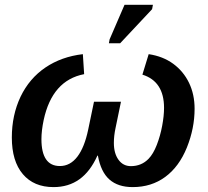

<svg xmlns="http://www.w3.org/2000/svg" viewBox="-20 -762 856 792"><path d="M449.7 -172.4Q449.7 -129.4 468.8 -103Q487.8 -76.7 520 -76.7Q563.5 -76.7 592.8 -106.9Q612.3 -127 626.7 -164.1Q641.1 -201.2 648.9 -242.7Q656.7 -284.2 656.7 -316.9Q656.7 -426.3 567.4 -454.1L593.3 -538.6Q652.3 -529.8 694.6 -498.8Q736.8 -467.8 759.8 -420.2Q782.7 -372.6 782.7 -313.5Q782.7 -232.9 751 -153.8Q718.8 -74.2 661.6 -32.2Q604.5 9.8 527.3 9.8Q466.8 9.8 431.4 -21.5Q396 -52.7 383.8 -120.1H381.8Q352.5 -54.7 307.6 -22.5Q262.7 9.8 200.7 9.8Q119.6 9.8 74.2 -43.7Q28.8 -97.2 28.8 -194.8Q28.8 -287.1 64.9 -363.3Q101.1 -438.5 167.2 -483.4Q233.4 -528.3 321.8 -538.6L327.1 -456.1Q195.3 -430.7 160.2 -267.1Q150.9 -223.1 150.9 -188Q150.9 -77.1 227.1 -77.1Q269.5 -77.1 299.1 -115.7Q328.6 -154.3 343.8 -227.5L367.7 -342.3H479L456.5 -233.4Q449.7 -201.7 449.7 -172.4ZM607.4 -724.1 475.6 -583.5H429.2L432.1 -599.6L493.7 -742.2H610.8Z"/></svg>

Font: Arimo SemiBold
Style: Italic
Weight: 600
Italic angle: -12°
Version: Version 1.33